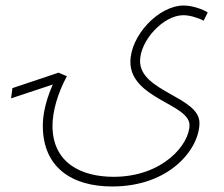

<svg xmlns="http://www.w3.org/2000/svg" viewBox="-20 -488 812 695"><path d="M386 187C596 187 702 50 702 -43C702 -138 487 -156 487 -267C487 -341 571 -433 644 -433C667 -433 699 -423 717 -413L732 -443C715 -454 677 -468 645 -468C554 -468 452 -359 452 -264C452 -131 666 -112 666 -35C666 34 570 152 391 152C276 152 170 103 170 -33C170 -82 187 -147 222 -212L192 -225L25 -169L20 -132L171 -182C138 -107 135 -56 135 -33C135 118 240 187 386 187Z"/></svg>

Font: Noto Sans Arabic UI Cn XLt
Style: Regular
Weight: 200
Width: 3
Designer: Monotype Design Team, Nadine Chahine and Nizar Qandah
Foundry: Monotype Imaging Inc.
Version: Version 2.010